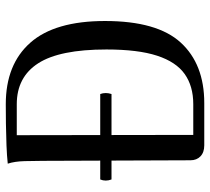

<svg xmlns="http://www.w3.org/2000/svg" viewBox="-52 -692 744 681"><g transform="rotate(-90 320.5 -352.0)"><path d="M24 -369H327Q334 -350 327 -329H24Q16 -350 24 -369ZM145 0Q120 0 106 -13.5Q92 -27 92 -49L90 -572Q90 -602 89 -637.5Q88 -673 80 -697Q107 -700 145 -701.5Q183 -703 222 -703.5Q261 -704 291 -704Q432 -704 509 -617Q586 -530 586 -352Q586 -167 509.5 -83.5Q433 0 295 0ZM182 -39H291Q355 -39 398 -69.5Q441 -100 463 -167.5Q485 -235 485 -347Q485 -513 436 -589Q387 -665 291 -665H181Z"/></g></svg>

Font: Arima Medium
Style: Regular
Weight: 500
Designer: Joana Correia and Natanael Gama
Foundry: NDISCOVER
Version: Version 1.101;gftools[0.9.23]